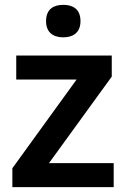

<svg xmlns="http://www.w3.org/2000/svg" viewBox="-20 -772 522 792"><path d="M241 -752C202 -752 170 -735 170 -685C170 -636 202 -618 241 -618C280 -618 312 -636 312 -685C312 -735 280 -752 241 -752ZM449 0V-99H182L441 -456V-543H47V-444H296L31 -78V0Z"/></svg>

Font: Noto Sans Balinese SemiBold
Style: Regular
Weight: 600
Designer: Aditya Bayu, David Williams
Foundry: David Williams
Version: Version 2.005